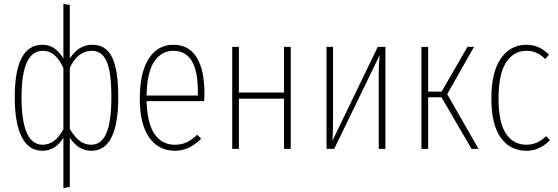

<svg xmlns="http://www.w3.org/2000/svg" viewBox="-20 -759 2845 979"><path d="M450.2 -530.8Q521.5 -530.8 552.2 -465.6Q583 -400.4 583 -264.2Q583 9.8 445.8 9.8Q380.4 9.8 335.9 -57.1V193.8L303.2 200.2V-57.1Q263.2 9.8 195.8 9.8Q127 9.8 91.1 -59.8Q55.2 -129.4 55.2 -264.2Q55.2 -530.8 196.8 -530.8Q261.7 -530.8 303.2 -460.9V-738.8L335.9 -733.9V-460.9Q380.9 -530.8 450.2 -530.8ZM196.8 -21Q261.2 -21 303.2 -100.1V-412.1Q281.7 -458 256.6 -479Q231.4 -500 198.2 -500Q89.8 -500 89.8 -264.2Q89.8 -21 196.8 -21ZM444.8 -21Q497.1 -21 522.5 -79.8Q547.9 -138.7 547.9 -264.2Q547.9 -389.6 524.2 -444.8Q500.5 -500 448.2 -500Q377 -500 335.9 -413.1V-101.1Q360.4 -60.1 386.7 -40.5Q413.1 -21 444.8 -21Z M1022.5 -283.2Q1022.5 -260.7 1020.5 -243.2H727.5Q731 -127 769 -74Q807.1 -21 870.6 -21Q905.8 -21 931.4 -33.2Q957 -45.4 985.8 -71.8L1005.9 -51.8Q944.3 9.8 871.6 9.8Q788.6 9.8 740.7 -57.9Q692.9 -125.5 692.9 -255.9Q692.9 -390.1 738.8 -460.4Q784.7 -530.8 863.8 -530.8Q941.9 -530.8 982.2 -467.3Q1022.5 -403.8 1022.5 -283.2ZM988.8 -272V-294.9Q988.8 -500 863.8 -500Q803.7 -500 766.6 -445.6Q729.5 -391.1 727.5 -272Z M1428.2 0V-255.9H1198.2V0H1164.1V-520H1198.2V-287.1H1428.2V-520H1462.4V0Z M1945.3 -520V0H1911.1V-383.8Q1911.1 -426.8 1916 -478L1684.1 0H1645V-520H1678.2V-165Q1678.2 -87.9 1675.3 -42L1906.2 -520Z M2397 -520 2260.3 -278.8 2419.9 0H2384.3L2231 -263.2H2163.1V0H2128.9V-520H2163.1V-292H2231.9L2363.3 -520Z M2665 -530.8Q2730 -530.8 2779.3 -480L2760.3 -458Q2718.3 -500 2665 -500Q2599.1 -500 2560.5 -440.7Q2522 -381.3 2522 -256.8Q2522 -134.8 2559.8 -77.9Q2597.7 -21 2664.1 -21Q2719.7 -21 2765.1 -64.9L2784.2 -43.9Q2730.5 9.8 2665 9.8Q2581.1 9.8 2533.2 -57.1Q2485.4 -124 2485.4 -256.8Q2485.4 -390.6 2533.7 -460.7Q2582 -530.8 2665 -530.8Z"/></svg>

Font: Fira Sans Compressed UltraLight
Style: Regular
Weight: 200
Width: 1
Designer: Carrois Corporate & Edenspiekermann AG
Foundry: Carrois Corporate GbR & Edenspiekermann AG
Version: Version 4.203;PS 004.203;hotconv 1.0.88;makeotf.lib2.5.64775